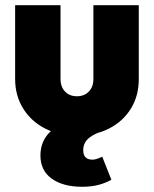

<svg xmlns="http://www.w3.org/2000/svg" viewBox="-20 -509 590 736"><path d="M275 11Q206 11 152.5 -16.5Q99 -44 68.5 -93.5Q38 -143 38 -206V-489H212V-206Q212 -186 220 -171Q228 -156 242 -148Q256 -140 275 -140Q303 -140 320.5 -158Q338 -176 338 -206V-489H512V-206Q512 -142 482 -93Q452 -44 398.5 -16.5Q345 11 275 11ZM295 207Q222 207 178.5 176Q135 145 135 87Q135 31 174 -5.5Q213 -42 275 -48L384 -10Q343 2 321 20Q299 38 299 67Q299 85 308 94Q317 103 334 103Q344 103 353 99.5Q362 96 372 92L407 180Q384 193 356.5 200Q329 207 295 207Z"/></svg>

Font: Outfit Thin ExtraBold
Style: Regular
Weight: 800
Version: Version 1.100;gftools[0.9.27]